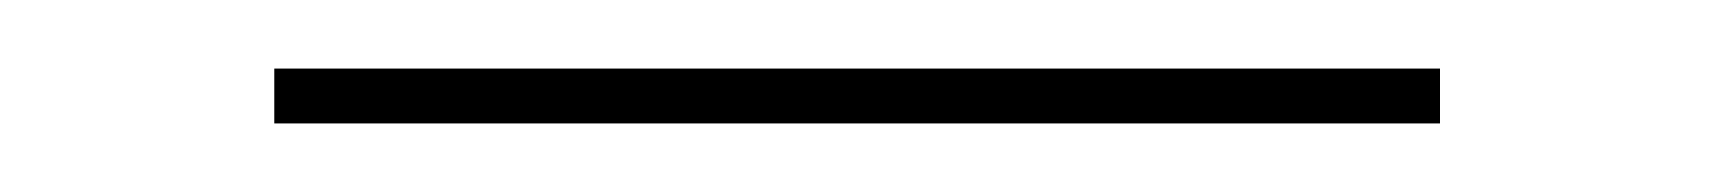

<svg xmlns="http://www.w3.org/2000/svg" viewBox="-20 -328 500 56"><path d="M60 -292V-308H400V-292Z"/></svg>

Font: Kalnia Thin
Style: Regular
Weight: 100
Version: Version 1.105